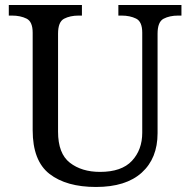

<svg xmlns="http://www.w3.org/2000/svg" viewBox="-20 -734 757 764"><path d="M362 10Q244 10 177 -42Q110 -94 110 -216V-604Q110 -648 85.5 -660Q61 -672 28 -672H15V-714H306V-672H293Q259 -672 235 -659.5Q211 -647 211 -600V-210Q211 -123 258 -86.5Q305 -50 378 -50Q464 -50 505 -94Q546 -138 546 -206V-604Q546 -648 521.5 -660Q497 -672 464 -672H451V-714H702V-672H689Q655 -672 631 -659.5Q607 -647 607 -600V-204Q607 -104 544 -47Q481 10 362 10Z"/></svg>

Font: Noto Serif Test
Style: Regular
Weight: 400
Version: Version 1.000